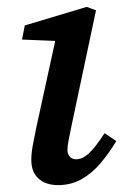

<svg xmlns="http://www.w3.org/2000/svg" viewBox="-20 -525 365 558"><path d="M71 -60Q71 -79 75 -101Q79 -123 85 -152L147 -436L167 -405L44 -410L52 -451L232 -505L259 -495L188 -160Q183 -136 179.5 -118Q176 -100 176 -89Q176 -77 183 -69.5Q190 -62 201 -62Q219 -62 237.5 -78.5Q256 -95 284 -138L318 -115Q297 -80 272 -50.5Q247 -21 216.5 -4Q186 13 149 13Q113 13 92 -6Q71 -25 71 -60Z"/></svg>

Font: Source Serif 4 Medium
Style: Italic
Weight: 500
Italic angle: -12°
Designer: Frank Grießhammer
Foundry: Adobe Systems Incorporated
Version: Version 4.004;hotconv 1.0.116;makeotfexe 2.5.65601